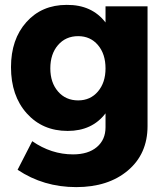

<svg xmlns="http://www.w3.org/2000/svg" viewBox="-20 -565 687 786"><path d="M25 -290Q25 -404 88 -474.5Q151 -545 253 -545Q356 -546 412 -473V-539H584V-49Q584 65 503.5 133Q423 201 292 201Q158 201 52 130L112 13Q190 67 279 67Q341 67 376.5 37Q412 7 412 -44V-101Q357 -29 257 -29Q154 -29 89.5 -101Q25 -173 25 -290ZM186 -285Q186 -227 217.5 -190.5Q249 -154 300 -154Q350 -154 381 -190.5Q412 -227 412 -285Q412 -344 381 -380.5Q350 -417 300 -417Q249 -417 217.5 -380.5Q186 -344 186 -285Z"/></svg>

Font: Trueno
Style: Bd
Weight: 700
Designer: Julieta Ulanovsky
Foundry: Julieta Ulanovsky
Version: Version 3.001b